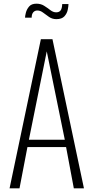

<svg xmlns="http://www.w3.org/2000/svg" viewBox="-20 -1023 508 1043"><path d="M32 0 202 -810H265L436 0H381L339 -224H129L86 0ZM137 -264H332L234 -744ZM286 -919Q264 -919 246.5 -931Q229 -943 214 -954.5Q199 -966 183 -966Q169 -966 160.5 -956Q152 -946 152 -927H116Q116 -936 120.5 -954Q125 -972 138 -987.5Q151 -1003 178 -1003Q202 -1003 220 -991.5Q238 -980 253.5 -968Q269 -956 285 -956Q301 -956 309 -966Q317 -976 318 -1001H352Q352 -990 348 -970Q344 -950 330 -934.5Q316 -919 286 -919Z"/></svg>

Font: Oswald ExtraLight
Style: Regular
Weight: 250
Designer: Vernon Adams
Foundry: Vernon Adams
Version: Version 4.103;gftools[0.9.33.dev8+g029e19f]